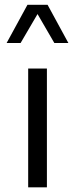

<svg xmlns="http://www.w3.org/2000/svg" viewBox="-20 -797 319 817"><path d="M271 -613.9 182.4 -776.7H96.9L8.1 -613.9H67.6L139.7 -737.2L211.3 -613.9ZM99.9 -505.4V0H179.6V-505.4Z"/></svg>

Font: Estedad VF
Style: Regular
Weight: 100
Designer: Amin Abedi
Version: Version 7.3